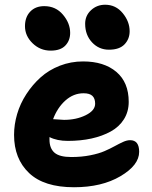

<svg xmlns="http://www.w3.org/2000/svg" viewBox="-20 -745 640 807"><path d="M438 -536.1Q395.5 -536.1 366.7 -567.1Q337.9 -598.1 337.9 -645Q337.9 -679.2 362.5 -702.1Q387.2 -725.1 421.9 -725.1Q466.8 -725.1 495.8 -689.7Q524.9 -654.3 524.9 -613.8Q524.9 -581.1 503.4 -558.6Q481.9 -536.1 438 -536.1ZM192.9 -532.2Q148.9 -532.2 116.9 -563.2Q85 -594.2 85 -634.8Q85 -672.9 106.9 -696Q128.9 -719.2 166 -719.2Q214.4 -719.2 244.6 -683.3Q274.9 -647.5 274.9 -606.9Q274.9 -574.7 254.6 -553.5Q234.4 -532.2 192.9 -532.2ZM291 42Q165 42 102.1 -17.8Q39.1 -77.6 39.1 -178.2Q39.1 -221.7 52 -265.6Q64.9 -309.6 90.6 -349.1Q116.2 -388.7 150.6 -419.7Q185.1 -450.7 231.4 -468.8Q277.8 -486.8 329.1 -486.8Q417 -486.8 469 -442.9Q521 -398.9 521 -316.9Q521 -275.9 501 -243.9Q481 -211.9 445.6 -192.4Q410.2 -172.9 364.5 -162.8Q318.8 -152.8 265.1 -152.8Q219.2 -152.8 188 -168.9V-158.2Q188 -121.6 209 -103.3Q230 -85 279.8 -85Q322.8 -85 359.4 -92.3Q396 -99.6 419.4 -109.9Q442.9 -120.1 461.9 -130.6Q481 -141.1 497.1 -148.4Q513.2 -155.8 526.9 -155.8Q564.9 -155.8 564.9 -106.9Q564.9 -50.8 486.3 -4.4Q407.7 42 291 42ZM331.1 -353Q289.1 -353 255.1 -322.8Q221.2 -292.5 203.1 -244.1Q239.7 -241.2 249 -241.2Q300.3 -241.2 340.1 -260.7Q379.9 -280.3 379.9 -309.1Q379.9 -331.1 368.4 -342Q356.9 -353 331.1 -353Z"/></svg>

Font: Shantell Sans Bouncy
Style: Bold
Weight: 700
Designer: Stephen Nixon, Anya Danilova, Shantell Martin
Foundry: Arrow Type
Version: Version 1.006;[9816181b4]